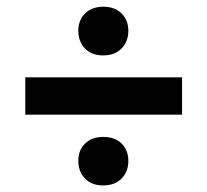

<svg xmlns="http://www.w3.org/2000/svg" viewBox="-20 -587 615 570"><path d="M55 -246.5V-357.5Q105 -357.5 151.8 -357.5Q198.5 -357.5 239 -357.5H336Q377 -357.5 423.8 -357.5Q470.5 -357.5 520.5 -357.5V-246.5Q470.5 -246.5 423.8 -246.5Q377 -246.5 336 -246.5H239Q198.5 -246.5 151.8 -246.5Q105 -246.5 55 -246.5ZM286 -36.5Q252.5 -36.5 232.5 -57Q212.5 -77.5 212.5 -109.5Q212.5 -141 232.5 -160.8Q252.5 -180.5 286.5 -180.5Q321 -180.5 341 -160.8Q361 -141 361 -109.5Q361 -77.5 341 -57Q321 -36.5 286 -36.5ZM286.5 -422.5Q252 -422.5 232.2 -443.2Q212.5 -464 212.5 -495.5Q212.5 -527 232.5 -547Q252.5 -567 287 -567Q321 -567 341 -547Q361 -527 361 -495.5Q361 -464 341 -443.2Q321 -422.5 286.5 -422.5Z"/></svg>

Font: Commissioner Thin SemiBold
Style: Regular
Weight: 600
Version: Version 1.000